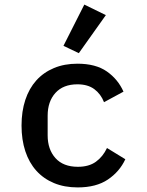

<svg xmlns="http://www.w3.org/2000/svg" viewBox="-20 -806 640 838"><path d="M324 -574 257 -606 348 -786 442 -740ZM74 -258Q74 -320 90.5 -370Q107 -420 138.5 -455Q170 -490 215.5 -509Q261 -528 318 -528Q398 -528 446.5 -494Q495 -460 519 -406L434 -360Q420 -396 391.5 -417Q363 -438 318 -438Q256 -438 222 -400.5Q188 -363 188 -301V-215Q188 -154 222 -116Q256 -78 320 -78Q368 -78 398.5 -100Q429 -122 447 -160L527 -111Q502 -57 451 -22.5Q400 12 319 12Q261 12 215.5 -7Q170 -26 138.5 -61Q107 -96 90.5 -146Q74 -196 74 -258Z"/></svg>

Font: IBM Plaex Mono Medium
Style: Regular
Weight: 500
Designer: Mike Abbink, Paul van der Laan, Pieter van Rosmalen
Foundry: Bold Monday
Version: Version 2.003